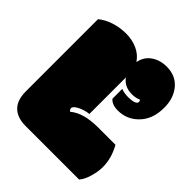

<svg xmlns="http://www.w3.org/2000/svg" viewBox="-186 -782 899 899"><g transform="rotate(45 264.0 -332.0)"><path d="M128.9 0.5H483.9Q501 -18.6 511.2 -54.2Q521.5 -89.8 521.5 -119.1Q521.5 -178.2 489.3 -234.9H373.5Q278.3 -234.9 230 -194.3Q220.7 -200.2 220.7 -208.5Q220.7 -222.2 247.1 -235.1Q273.4 -248 300.8 -250.5V-492.2Q327.1 -456.5 376 -456.5Q403.3 -456.5 421.4 -465.8Q425.3 -459 425.3 -454.6Q425.3 -444.8 411.6 -439.7Q397.9 -434.6 371.8 -434.6Q345.7 -434.6 326.7 -442.9V-377.4Q344.7 -356 383.8 -356Q441.9 -356 482.9 -397Q528.3 -441.4 528.3 -519.5Q528.3 -582 494.1 -622.8Q460 -663.6 400.4 -663.6Q356.9 -663.6 324.7 -641.4Q292.5 -619.1 284.7 -578.1Q264.6 -608.4 230.7 -623.5Q196.8 -638.7 156.5 -638.7Q116.2 -638.7 78.9 -626.7Q41.5 -614.7 15.6 -592.8V-115.2Q15.6 -57.1 45.2 -28.3Q74.7 0.5 128.9 0.5Z"/></g></svg>

Font: Friends & Family
Style: Regular
Weight: 400
Designer: Sarang Kulkarni, Maithili Shingre, Noopur Datye
Foundry: Ek Type
Version: Version 1.000;hotconv 1.0.117;makeotfexe 2.5.65602